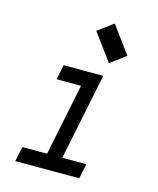

<svg xmlns="http://www.w3.org/2000/svg" viewBox="-113 -834 751 913"><g transform="rotate(15 262.5 -377.0)"><path d="M435.5 -621.6 359.4 -565.4 261.7 -698.2 337.9 -754.4ZM364.7 0H49.8L65.4 -73.2H187L259.3 -426.8H139.2L154.3 -500H349.1L261.7 -73.2H380.4Z"/></g></svg>

Font: Anka/Coder Condensed
Style: Italic
Weight: 400
Width: 4
Italic angle: -12°
Monospace: yes
Version: Version 001.100